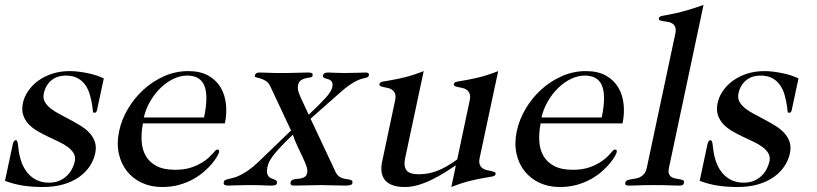

<svg xmlns="http://www.w3.org/2000/svg" viewBox="-48 -750 3309 778"><path d="M44.9 -333Q50.3 -357.9 66.2 -381.3Q82 -404.8 106.4 -422.6Q130.9 -440.4 163.3 -451.2Q195.8 -461.9 234.9 -461.9Q252 -461.9 271.2 -459.5Q290.5 -457 309.3 -453.1Q328.1 -449.2 344.5 -443.6Q360.8 -438 372.6 -432.1L345.2 -304.2Q342.8 -293 335 -293Q328.6 -293 328.4 -299.6Q328.1 -306.2 326.2 -318.8Q322.8 -342.8 316.4 -365.2Q310.1 -387.7 297.9 -405.3Q285.6 -422.9 266.4 -433.3Q247.1 -443.8 217.8 -443.8Q202.6 -443.8 188.2 -439.5Q173.8 -435.1 162.1 -426Q150.4 -417 141.8 -403.3Q133.3 -389.6 129.4 -371.1Q125.5 -352.5 133.5 -337.6Q141.6 -322.8 157.2 -310.5Q172.9 -298.3 193.8 -287.4Q214.8 -276.4 236.6 -264.6Q258.3 -252.9 279.1 -240.2Q299.8 -227.5 314.7 -211.4Q329.6 -195.3 336.4 -175Q343.3 -154.8 337.9 -128.9Q332 -101.1 315.4 -76.2Q298.8 -51.3 272.2 -32.5Q245.6 -13.7 208.7 -2.9Q171.9 7.8 125 7.8Q83.5 7.8 47.1 2.4Q10.7 -2.9 -27.8 -17.1L3.4 -164.1Q7.3 -182.1 16.1 -182.1Q20 -182.1 22.2 -176.3Q24.4 -170.4 26.4 -150.9Q29.8 -118.2 39.6 -92Q49.3 -65.9 65.2 -47.6Q81.1 -29.3 102.5 -19.5Q124 -9.8 150.9 -9.8Q173.8 -9.8 191.7 -17.3Q209.5 -24.9 222.4 -37.1Q235.4 -49.3 243.4 -64.7Q251.5 -80.1 254.9 -95.2Q258.8 -114.3 250.7 -128.4Q242.7 -142.6 226.8 -154.3Q210.9 -166 189.7 -176Q168.5 -186 146.2 -196.5Q124 -207 103.3 -219.2Q82.5 -231.4 67.6 -247.3Q52.7 -263.2 45.9 -284.2Q39.1 -305.2 44.9 -333Z M531.2 -250Q523.9 -212.4 525.9 -178.5Q527.8 -144.5 542.5 -118.7Q557.1 -92.8 586.2 -77.4Q615.2 -62 662.1 -62Q694.3 -62 720.5 -69.3Q746.6 -76.7 771.5 -91.8Q787.1 -101.6 797.1 -110.8Q807.1 -120.1 813.5 -127.4Q819.8 -134.8 824.2 -139.4Q828.6 -144 833 -144Q842.3 -144 839.4 -132.8Q838.4 -127.9 831.5 -115.7Q824.7 -103.5 811.8 -87.9Q798.8 -72.3 779.8 -55.4Q760.7 -38.6 735.6 -24.4Q710.4 -10.3 678.7 -1.2Q647 7.8 608.4 7.8Q564 7.8 527.3 -9Q490.7 -25.9 466.6 -56.2Q442.4 -86.4 433.3 -128.4Q424.3 -170.4 435.1 -220.2Q444.8 -265.6 470.5 -309.1Q496.1 -352.5 533.2 -386.5Q570.3 -420.4 616.9 -441.2Q663.6 -461.9 714.8 -461.9Q763.7 -461.9 796.1 -443.6Q828.6 -425.3 846.2 -395.3Q863.8 -365.2 867.7 -327.4Q871.6 -289.6 863.3 -250ZM778.8 -273.9Q788.6 -320.3 788.3 -352.5Q788.1 -384.8 779.1 -405Q770 -425.3 752.4 -434.6Q734.9 -443.8 710 -443.8Q683.1 -443.8 655.3 -430.7Q627.4 -417.5 603.5 -394.5Q579.6 -371.6 561.3 -340.6Q543 -309.6 534.7 -273.9Z M1047.9 -398.9Q1040 -415.5 1028.6 -422.4Q1017.1 -429.2 1007.1 -432.1Q997.1 -435.1 990.2 -436.5Q983.4 -438 984.9 -443.8Q986.8 -456.1 1002.4 -456.1Q1007.8 -456.1 1018.1 -455.8Q1028.3 -455.6 1040.5 -455.1Q1052.7 -454.6 1065.4 -454.3Q1078.1 -454.1 1087.9 -454.1Q1105 -454.1 1121.8 -454.3Q1138.7 -454.6 1153.8 -455.1Q1168.9 -455.6 1181.2 -455.8Q1193.4 -456.1 1201.2 -456.1Q1211.9 -456.1 1216.1 -453.4Q1220.2 -450.7 1218.3 -442.9Q1217.3 -437.5 1209 -436.3Q1200.7 -435.1 1190.7 -432.9Q1180.7 -430.7 1171.6 -424.8Q1162.6 -418.9 1159.7 -404.8Q1158.2 -397.5 1158.9 -389.9Q1159.7 -382.3 1164.3 -369.9Q1168.9 -357.4 1178.5 -337.4Q1188 -317.4 1203.1 -285.2Q1248 -327.6 1271.5 -353.5Q1294.9 -379.4 1298.3 -396Q1300.8 -407.7 1298.6 -414.3Q1296.4 -420.9 1291.7 -424.3Q1287.1 -427.7 1281.2 -429.2Q1275.4 -430.7 1270.5 -432.4Q1265.6 -434.1 1262.7 -436.5Q1259.8 -439 1260.7 -444.8Q1261.7 -449.7 1266.6 -452.9Q1271.5 -456.1 1281.2 -456.1Q1292.5 -456.1 1309.8 -455.1Q1327.1 -454.1 1347.7 -454.1Q1374 -454.1 1397.2 -455.1Q1420.4 -456.1 1433.1 -456.1Q1442.4 -456.1 1445.1 -452.9Q1447.8 -449.7 1446.8 -444.8Q1445.8 -439.9 1442.6 -438Q1439.5 -436 1433.6 -434.6Q1427.7 -433.1 1418.9 -430.9Q1410.2 -428.7 1397.7 -422.9Q1385.3 -417 1369.1 -406Q1353 -395 1332.5 -377L1210.4 -269L1312.5 -51.8Q1317.4 -41.5 1324.7 -35.9Q1332 -30.3 1340.1 -27.8Q1348.1 -25.4 1356 -24.4Q1363.8 -23.4 1369.6 -22Q1375.5 -20.5 1378.4 -17.6Q1381.3 -14.6 1379.9 -7.8Q1378.9 -2 1370.6 0Q1362.3 2 1351.1 2Q1326.2 2 1301.3 1Q1276.4 0 1251.5 0Q1226.1 0 1200 1Q1173.8 2 1143.1 2Q1126.5 2 1129.4 -11.2Q1130.9 -17.6 1135.7 -20.3Q1140.6 -22.9 1147.5 -24.2Q1154.3 -25.4 1162.1 -25.9Q1169.9 -26.4 1177 -28.6Q1184.1 -30.8 1189.5 -35.4Q1194.8 -40 1196.8 -49.8Q1199.2 -61 1193.4 -77.4Q1187.5 -93.8 1178 -114Q1168.5 -134.3 1157.5 -157.2Q1146.5 -180.2 1138.7 -204.1Q1106.4 -173.8 1087.2 -152.8Q1067.9 -131.8 1056.9 -116.9Q1045.9 -102.1 1041.7 -92Q1037.6 -82 1035.6 -73.2Q1032.2 -57.6 1034.2 -48.6Q1036.1 -39.6 1041 -34.4Q1045.9 -29.3 1052 -27.1Q1058.1 -24.9 1063.5 -22.7Q1068.8 -20.5 1072.3 -17.3Q1075.7 -14.2 1074.2 -7.8Q1073.2 -2 1067.6 0Q1062 2 1052.2 2Q1044.4 2 1036.9 1.7Q1029.3 1.5 1018.8 1Q1008.3 0.5 993.4 0.2Q978.5 0 956.5 0Q929.2 0 908.9 1Q888.7 2 875 2Q866.2 2 861.6 -1.2Q856.9 -4.4 858.9 -12.2Q859.9 -18.1 864.5 -20.3Q869.1 -22.5 877.2 -24.4Q885.3 -26.4 897 -29.3Q908.7 -32.2 924.1 -39.6Q939.5 -46.9 958.5 -60.1Q977.5 -73.2 1000.5 -95.2L1131.3 -221.2Z M1799.3 -80.1Q1778.8 -66.4 1754.2 -51Q1729.5 -35.6 1702.9 -22.5Q1676.3 -9.3 1647.9 -0.7Q1619.6 7.8 1591.8 7.8Q1561.5 7.8 1541.5 0Q1521.5 -7.8 1511 -21.5Q1500.5 -35.2 1498 -54.2Q1495.6 -73.2 1500.5 -95.2L1552.7 -341.8Q1556.6 -359.9 1553 -369.9Q1549.3 -379.9 1542 -385.5Q1534.7 -391.1 1524.9 -393.3Q1515.1 -395.5 1507.1 -397Q1499 -398.4 1493.7 -401.1Q1488.3 -403.8 1489.7 -410.2Q1491.2 -417 1502.4 -419.2Q1513.7 -421.4 1535.6 -425Q1557.6 -428.7 1590.6 -436.5Q1623.5 -444.3 1668.9 -461.9L1593.8 -109.9Q1586.9 -78.1 1598.4 -61Q1609.9 -43.9 1647.9 -43.9Q1669.4 -43.9 1688.7 -47.6Q1708 -51.3 1726.6 -58.8Q1745.1 -66.4 1764.4 -77.6Q1783.7 -88.9 1804.7 -104L1855 -341.8Q1858.9 -359.9 1855.2 -369.9Q1851.6 -379.9 1844 -385.5Q1836.4 -391.1 1826.9 -393.3Q1817.4 -395.5 1809.1 -397Q1800.8 -398.4 1795.4 -401.1Q1790 -403.8 1791.5 -410.2Q1793 -417 1804.2 -419.2Q1815.4 -421.4 1837.4 -425Q1859.4 -428.7 1892.6 -436.5Q1925.8 -444.3 1970.7 -461.9L1896 -111.8Q1892.1 -94.2 1895.8 -84Q1899.4 -73.7 1907 -68.4Q1914.6 -63 1924.1 -60.8Q1933.6 -58.6 1942.1 -56.9Q1950.7 -55.2 1956.1 -52.7Q1961.4 -50.3 1960 -43.9Q1958.5 -37.1 1947.3 -34.9Q1936 -32.7 1914.1 -29.1Q1892.1 -25.4 1858.9 -17.6Q1825.7 -9.8 1780.8 7.8Z M2142.6 -250Q2135.3 -212.4 2137.2 -178.5Q2139.2 -144.5 2153.8 -118.7Q2168.5 -92.8 2197.5 -77.4Q2226.6 -62 2273.4 -62Q2305.7 -62 2331.8 -69.3Q2357.9 -76.7 2382.8 -91.8Q2398.4 -101.6 2408.4 -110.8Q2418.5 -120.1 2424.8 -127.4Q2431.2 -134.8 2435.5 -139.4Q2439.9 -144 2444.3 -144Q2453.6 -144 2450.7 -132.8Q2449.7 -127.9 2442.9 -115.7Q2436 -103.5 2423.1 -87.9Q2410.2 -72.3 2391.1 -55.4Q2372.1 -38.6 2346.9 -24.4Q2321.8 -10.3 2290 -1.2Q2258.3 7.8 2219.7 7.8Q2175.3 7.8 2138.7 -9Q2102.1 -25.9 2077.9 -56.2Q2053.7 -86.4 2044.7 -128.4Q2035.6 -170.4 2046.4 -220.2Q2056.2 -265.6 2081.8 -309.1Q2107.4 -352.5 2144.5 -386.5Q2181.6 -420.4 2228.3 -441.2Q2274.9 -461.9 2326.2 -461.9Q2375 -461.9 2407.5 -443.6Q2439.9 -425.3 2457.5 -395.3Q2475.1 -365.2 2479 -327.4Q2482.9 -289.6 2474.6 -250ZM2390.1 -273.9Q2399.9 -320.3 2399.7 -352.5Q2399.4 -384.8 2390.4 -405Q2381.3 -425.3 2363.8 -434.6Q2346.2 -443.8 2321.3 -443.8Q2294.4 -443.8 2266.6 -430.7Q2238.8 -417.5 2214.8 -394.5Q2190.9 -371.6 2172.6 -340.6Q2154.3 -309.6 2146 -273.9Z M2662.6 -69.8Q2659.2 -54.2 2662.8 -45.4Q2666.5 -36.6 2673.8 -32.2Q2681.2 -27.8 2690.2 -26.4Q2699.2 -24.9 2707.3 -23.4Q2715.3 -22 2720.2 -19.3Q2725.1 -16.6 2723.6 -9.8Q2722.2 -2.9 2718 -0.5Q2713.9 2 2705.6 2Q2696.3 2 2686.8 1.7Q2677.2 1.5 2665.5 1Q2653.8 0.5 2638.7 0.2Q2623.5 0 2603 0Q2582.5 0 2567.1 0.2Q2551.8 0.5 2539.8 1Q2527.8 1.5 2518.3 1.7Q2508.8 2 2499.5 2Q2491.2 2 2487.8 -0.5Q2484.4 -2.9 2485.8 -9.8Q2487.3 -16.6 2493.4 -19.3Q2499.5 -22 2508.1 -23.4Q2516.6 -24.9 2526.4 -26.4Q2536.1 -27.8 2545.4 -32.2Q2554.7 -36.6 2562 -45.4Q2569.3 -54.2 2572.8 -69.8L2688.5 -613.8Q2691.9 -630.9 2688 -640.4Q2684.1 -649.9 2676.3 -654.8Q2668.5 -659.7 2658.4 -661.4Q2648.4 -663.1 2639.9 -664.3Q2631.3 -665.5 2626 -667.7Q2620.6 -669.9 2621.6 -675.8Q2622.6 -680.2 2626 -682.4Q2629.4 -684.6 2637 -686Q2644.5 -687.5 2657.2 -689.7Q2669.9 -691.9 2689.7 -696.3Q2709.5 -700.7 2737.3 -708.7Q2765.1 -716.8 2802.7 -730Z M2859.9 -333Q2865.2 -357.9 2881.1 -381.3Q2897 -404.8 2921.4 -422.6Q2945.8 -440.4 2978.3 -451.2Q3010.7 -461.9 3049.8 -461.9Q3066.9 -461.9 3086.2 -459.5Q3105.5 -457 3124.3 -453.1Q3143.1 -449.2 3159.4 -443.6Q3175.8 -438 3187.5 -432.1L3160.2 -304.2Q3157.7 -293 3149.9 -293Q3143.6 -293 3143.3 -299.6Q3143.1 -306.2 3141.1 -318.8Q3137.7 -342.8 3131.3 -365.2Q3125 -387.7 3112.8 -405.3Q3100.6 -422.9 3081.3 -433.3Q3062 -443.8 3032.7 -443.8Q3017.6 -443.8 3003.2 -439.5Q2988.8 -435.1 2977.1 -426Q2965.3 -417 2956.8 -403.3Q2948.2 -389.6 2944.3 -371.1Q2940.4 -352.5 2948.5 -337.6Q2956.5 -322.8 2972.2 -310.5Q2987.8 -298.3 3008.8 -287.4Q3029.8 -276.4 3051.5 -264.6Q3073.2 -252.9 3094 -240.2Q3114.7 -227.5 3129.6 -211.4Q3144.5 -195.3 3151.4 -175Q3158.2 -154.8 3152.8 -128.9Q3147 -101.1 3130.4 -76.2Q3113.8 -51.3 3087.2 -32.5Q3060.5 -13.7 3023.7 -2.9Q2986.8 7.8 2939.9 7.8Q2898.4 7.8 2862.1 2.4Q2825.7 -2.9 2787.1 -17.1L2818.4 -164.1Q2822.3 -182.1 2831.1 -182.1Q2835 -182.1 2837.2 -176.3Q2839.4 -170.4 2841.3 -150.9Q2844.7 -118.2 2854.5 -92Q2864.3 -65.9 2880.1 -47.6Q2896 -29.3 2917.5 -19.5Q2939 -9.8 2965.8 -9.8Q2988.8 -9.8 3006.6 -17.3Q3024.4 -24.9 3037.4 -37.1Q3050.3 -49.3 3058.3 -64.7Q3066.4 -80.1 3069.8 -95.2Q3073.7 -114.3 3065.7 -128.4Q3057.6 -142.6 3041.7 -154.3Q3025.9 -166 3004.6 -176Q2983.4 -186 2961.2 -196.5Q2939 -207 2918.2 -219.2Q2897.5 -231.4 2882.6 -247.3Q2867.7 -263.2 2860.8 -284.2Q2854 -305.2 2859.9 -333Z"/></svg>

Font: XB Zar
Style: Italic
Weight: 400
Italic angle: -12°
Designer: Behnam
Foundry: Irmug
Version: Version 8.005 2009